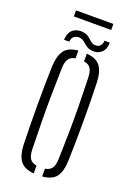

<svg xmlns="http://www.w3.org/2000/svg" viewBox="-150 -835 621 896"><g transform="rotate(20 161.0 -387.0)"><path d="M50 -106Q47.5 -198.5 47.2 -299.2Q47 -400 50 -493.5Q52.5 -548 72.5 -574.5Q92.5 -601 140 -605V-566.5Q117 -562.5 106.8 -547.8Q96.5 -533 95.5 -501Q93.5 -424 92.8 -361.8Q92 -299.5 92.8 -237.2Q93.5 -175 95.5 -98.5Q96.5 -66.5 106.8 -52Q117 -37.5 140 -33.5V5Q92.5 1 72.5 -25.2Q52.5 -51.5 50 -106ZM182 5V-33.5Q205 -37.5 215.2 -52Q225.5 -66.5 226.5 -98.5Q229 -175.5 229.8 -237.8Q230.5 -300 229.8 -362Q229 -424 226.5 -501Q225.5 -533.5 215.5 -548.2Q205.5 -563 182 -566.5V-605Q230 -601 250 -574.5Q270 -548 272 -493.5Q275 -401 275 -300.2Q275 -199.5 272 -106Q270 -51.5 250 -25.2Q230 1 182 5ZM238.5 -690H265Q265.5 -658.5 247.5 -641Q229.5 -623.5 201.5 -626Q183 -627.5 171.8 -635.5Q160.5 -643.5 151 -652Q141.5 -660.5 127.5 -663.5Q115.5 -665.5 101.8 -658.8Q88 -652 85.5 -629.5H59.5Q62.5 -669 84 -683.2Q105.5 -697.5 131.5 -693.5Q150.5 -690.5 161.5 -681.8Q172.5 -673 181.2 -664.8Q190 -656.5 202.5 -655.5Q219.5 -653.5 229.2 -664Q239 -674.5 238.5 -690ZM65.5 -777.5H251V-747.5H65.5Z"/></g></svg>

Font: Big Shoulders Stencil Display Light
Style: Regular
Weight: 300
Designer: Patric King
Foundry: XO Type Co
Version: Version 1.000